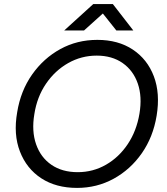

<svg xmlns="http://www.w3.org/2000/svg" viewBox="-20 -907 817 939"><path d="M357 12Q254 12 182 -35Q110 -82 77.5 -166Q45 -250 64 -358Q81 -463 137 -542.5Q193 -622 275 -667Q357 -712 456 -712Q558 -712 629.5 -664.5Q701 -617 732.5 -533.5Q764 -450 746 -341Q729 -237 673.5 -157.5Q618 -78 536 -33Q454 12 357 12ZM360 -65Q435 -65 498.5 -101.5Q562 -138 605 -202.5Q648 -267 662 -351Q676 -434 654 -498Q632 -562 580 -598.5Q528 -635 453 -635Q378 -635 313.5 -598.5Q249 -562 205 -497.5Q161 -433 148 -349Q134 -266 156.5 -201.5Q179 -137 231.5 -101Q284 -65 360 -65ZM294 -758 436 -887H532L632 -758H549L483 -841L391 -758Z"/></svg>

Font: Figtree
Style: Italic
Weight: 400
Italic angle: -9.5°
Foundry: Erik Kennedy
Version: Version 2.001; ttfautohint (v1.8.4.7-5d5b);gftools[0.9.27]